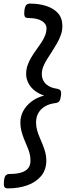

<svg xmlns="http://www.w3.org/2000/svg" viewBox="-20 -970 369 1065"><path d="M24 75Q7 75 3.5 65Q0 55 2 35Q4 12 11.5 3.5Q19 -5 34 -5Q72 -5 98 -13Q124 -21 137 -38Q150 -55 149 -82Q149 -102 143.5 -121.5Q138 -141 129.5 -160Q121 -179 113 -199.5Q105 -220 99 -242.5Q93 -265 93 -290Q93 -324 108.5 -353.5Q124 -383 153.5 -406Q183 -429 225 -440Q194 -450 171.5 -468Q149 -486 137 -510Q125 -534 125 -559Q125 -585 133 -608Q141 -631 154 -652.5Q167 -674 181.5 -694Q196 -714 209 -733.5Q222 -753 230 -773Q238 -793 238 -814Q238 -837 212.5 -853.5Q187 -870 137 -870Q121 -870 117 -879.5Q113 -889 115 -910Q118 -933 125 -941.5Q132 -950 147 -950Q196 -950 236.5 -937Q277 -924 301.5 -897Q326 -870 326 -825Q326 -800 317.5 -776Q309 -752 296 -729.5Q283 -707 269 -685Q255 -663 241.5 -642Q228 -621 220 -600.5Q212 -580 212 -559Q212 -538 221.5 -521Q231 -504 249.5 -493Q268 -482 295 -478Q311 -475 316 -467Q321 -459 318 -438Q315 -416 308.5 -408Q302 -400 286 -398Q253 -394 229 -379.5Q205 -365 192.5 -342.5Q180 -320 180 -290Q180 -268 186 -247Q192 -226 200.5 -206.5Q209 -187 217 -167Q225 -147 231 -125.5Q237 -104 237 -81Q237 -28 208 6.5Q179 41 131 58Q83 75 24 75Z"/></svg>

Font: Playwrite GB S
Style: Italic
Weight: 400
Italic angle: -7°
Designer: Veronika Burian, José Scaglione
Foundry: TypeTogether
Version: Version 1.000